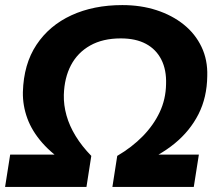

<svg xmlns="http://www.w3.org/2000/svg" viewBox="-24 -735 856 755"><path d="M-4 0 16 -127H245V-88Q183 -127 142.5 -173Q102 -219 83.5 -269.5Q65 -320 66 -373Q69 -483 119.5 -559Q170 -635 257 -675Q344 -715 457 -715Q530 -715 591.5 -695Q653 -675 698.5 -638.5Q744 -602 768.5 -550.5Q793 -499 791 -436Q790 -352 756.5 -286Q723 -220 662.5 -170.5Q602 -121 517 -88L522 -127H758L738 0H418L437 -122Q495 -156 537.5 -199.5Q580 -243 604 -294Q628 -345 629 -404Q631 -460 610.5 -500.5Q590 -541 550 -562.5Q510 -584 451 -584Q380 -584 330.5 -556Q281 -528 255 -478.5Q229 -429 227 -362Q226 -322 237.5 -281Q249 -240 273.5 -200Q298 -160 335 -122L316 0Z"/></svg>

Font: Nunito Sans 11pt ExtraBold
Style: Italic
Weight: 800
Italic angle: -9°
Version: Version 3.101;gftools[0.9.27]